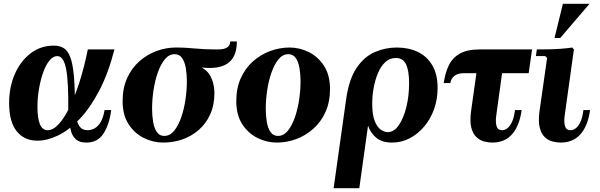

<svg xmlns="http://www.w3.org/2000/svg" viewBox="-20 -740 3155 1010"><path d="M177 0Q107 0 67.5 -50Q28 -100 28 -197Q28 -282 58 -350.5Q88 -419 141 -459.5Q194 -500 263 -500Q292 -500 313.5 -488Q335 -476 349 -441Q363 -406 369 -337.5Q375 -269 374 -155H339Q341 -307 328 -376Q315 -445 281 -445Q260 -445 241 -422.5Q222 -400 208 -361.5Q194 -323 185.5 -275Q177 -227 177 -177Q177 -118 190 -86.5Q203 -55 231 -55Q259 -55 288 -86Q317 -117 345 -173.5Q373 -230 398 -308Q423 -386 442 -480H582Q550 -355 502.5 -264Q455 -173 399.5 -114.5Q344 -56 286.5 -28Q229 0 177 0ZM434 10Q399 10 380.5 -6Q362 -22 354.5 -47Q347 -72 344.5 -101Q342 -130 339 -155H374Q382 -99 397 -77Q412 -55 440 -55Q461 -55 479.5 -66Q498 -77 511 -100.5Q524 -124 530 -161H565Q555 -85 524.5 -37.5Q494 10 434 10Z M1226 -522Q1226 -488 1217 -460.5Q1208 -433 1187 -414Q1166 -395 1130.5 -387Q1095 -379 1041 -385Q1070 -369 1084 -344.5Q1098 -320 1103 -295Q1108 -270 1108 -252Q1108 -188 1086 -139Q1064 -90 1025.5 -56.5Q987 -23 939 -6.5Q891 10 838 10Q786 10 737 -14Q688 -38 656.5 -86.5Q625 -135 625 -208Q625 -276 648.5 -328.5Q672 -381 712.5 -417Q753 -453 803 -471.5Q853 -490 905 -490Q936 -490 959 -488.5Q982 -487 1004.5 -485Q1027 -483 1055.5 -481.5Q1084 -480 1127 -480Q1191 -480 1191 -522ZM844 -25Q874 -25 896 -52Q918 -79 933 -122Q948 -165 955.5 -215.5Q963 -266 963 -312Q963 -349 957.5 -381.5Q952 -414 938 -434.5Q924 -455 899 -455Q869 -455 847 -428Q825 -401 810 -358Q795 -315 787.5 -265Q780 -215 780 -168Q780 -132 785.5 -99Q791 -66 805 -45.5Q819 -25 844 -25Z M1503 -490Q1556 -490 1604.5 -466Q1653 -442 1684.5 -393.5Q1716 -345 1716 -272Q1716 -204 1692.5 -151.5Q1669 -99 1628.5 -63Q1588 -27 1538.5 -8.5Q1489 10 1436 10Q1384 10 1335 -14Q1286 -38 1254.5 -86.5Q1223 -135 1223 -208Q1223 -276 1246.5 -328.5Q1270 -381 1310.5 -417Q1351 -453 1401 -471.5Q1451 -490 1503 -490ZM1442 -25Q1472 -25 1494 -52Q1516 -79 1531 -122Q1546 -165 1553.5 -215.5Q1561 -266 1561 -312Q1561 -349 1555.5 -381.5Q1550 -414 1536 -434.5Q1522 -455 1497 -455Q1467 -455 1445 -428Q1423 -401 1408 -358Q1393 -315 1385.5 -265Q1378 -215 1378 -168Q1378 -132 1383.5 -99Q1389 -66 1403 -45.5Q1417 -25 1442 -25Z M2067 -490Q2129 -490 2177.5 -467Q2226 -444 2254 -396.5Q2282 -349 2282 -277Q2282 -218 2263.5 -166Q2245 -114 2211.5 -74.5Q2178 -35 2135 -12.5Q2092 10 2042 10Q1989 10 1959 -15.5Q1929 -41 1916 -79L1870 250H1735L1801 -219Q1816 -324 1856 -383Q1896 -442 1951.5 -466Q2007 -490 2067 -490ZM2019 -45Q2053 -45 2078 -81.5Q2103 -118 2117.5 -176.5Q2132 -235 2132 -302Q2132 -368 2116 -401.5Q2100 -435 2062 -435Q2030 -435 2006.5 -413Q1983 -391 1968 -355Q1953 -319 1945.5 -277Q1938 -235 1938 -195Q1938 -137 1951 -104Q1964 -71 1983 -58Q2002 -45 2019 -45Z M2761 -355H2420Q2388 -355 2370 -340.5Q2352 -326 2349 -303H2314Q2322 -357 2341 -396.5Q2360 -436 2399 -458Q2438 -480 2504 -480H2779ZM2626 -390 2590 -129Q2586 -96 2592.5 -75.5Q2599 -55 2621 -55Q2635 -55 2648.5 -65Q2662 -75 2673 -98Q2684 -121 2689 -161H2724Q2713 -79 2674.5 -34.5Q2636 10 2569 10Q2548 10 2526 4Q2504 -2 2485.5 -19.5Q2467 -37 2459 -69.5Q2451 -102 2458 -155L2491 -390Z M3049 -161H3084Q3073 -79 3034 -34.5Q2995 10 2929 10Q2908 10 2885.5 4Q2863 -2 2845 -19.5Q2827 -37 2819 -69.5Q2811 -102 2818 -155L2858 -435L2848 -445H2799L2804 -480Q2830 -480 2863.5 -480.5Q2897 -481 2930.5 -483.5Q2964 -486 2990 -490L2999 -480L2950 -129Q2946 -96 2952.5 -75.5Q2959 -55 2981 -55Q2995 -55 3008.5 -65Q3022 -75 3033 -98Q3044 -121 3049 -161ZM3081 -720 2927 -540H2897L2941 -720Z"/></svg>

Font: Brygada 1918
Style: Italic
Weight: 400
Italic angle: -8°
Designer: Mateusz Machalski | Borys Kosmynka | Przemek Hoffer
Foundry: NIEPODLEGLA 2018
Version: Version 3.006